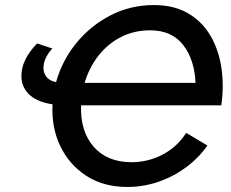

<svg xmlns="http://www.w3.org/2000/svg" viewBox="-20 -735 915 760"><path d="M484 5Q389 5 321 -39.5Q253 -84 218 -158Q183 -232 188 -322Q123 -332 92.5 -364Q62 -396 65 -441Q66 -470 81 -500.5Q96 -531 127 -563L187 -543Q152 -504 152 -466Q152 -446 164 -430.5Q176 -415 202 -410Q226 -496 282.5 -565Q339 -634 418 -674.5Q497 -715 589 -715Q669 -715 725 -682Q781 -649 813.5 -593Q846 -537 856.5 -466Q867 -395 856 -318H792H301Q297 -216 350.5 -154.5Q404 -93 501 -93Q566 -93 623.5 -123Q681 -153 717 -209L801 -159Q766 -109 715.5 -72Q665 -35 606 -15Q547 5 484 5ZM574 -615Q511 -615 459 -588.5Q407 -562 370 -515Q333 -468 315 -407H754Q750 -499 705 -557Q660 -615 574 -615Z"/></svg>

Font: Raleway SemiBold
Style: Italic
Weight: 600
Italic angle: -12°
Designer: Matt McInerney, Pablo Impallari, Rodrigo Fuenzalida
Foundry: Matt McInerney, Pablo Impallari, Rodrigo Fuenzalida
Version: Version 4.026